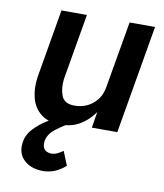

<svg xmlns="http://www.w3.org/2000/svg" viewBox="-78 -524 684 802"><g transform="rotate(10 264.5 -123.0)"><path d="M229 116 253 175Q237 190 213.5 201.5Q190 213 159 214Q108 214 78 186.5Q48 159 54 113Q58 79 82 53Q106 27 139 6.5Q172 -14 205 -31L244 -6Q210 12 178.5 36Q147 60 143 92Q141 111 149 122.5Q157 134 176 136Q191 137 204.5 130.5Q218 124 229 116ZM178 -180Q173 -140 185 -109Q197 -78 240 -78Q286 -78 318.5 -105.5Q351 -133 358 -177L407 -460H515L436 0H328L339 -68Q314 -32 279 -11Q244 10 197 10Q145 10 114 -14Q83 -38 72 -78.5Q61 -119 68 -168L118 -460H226Z"/></g></svg>

Font: Jost* Medium
Style: Italic
Weight: 500
Italic angle: -10°
Version: Version 3.7